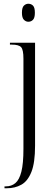

<svg xmlns="http://www.w3.org/2000/svg" viewBox="-20 -764 293 1024"><path d="M131 -648Q118 -648 107.5 -658.5Q97 -669 97 -696Q97 -724 107.5 -734Q118 -744 131 -744Q146 -744 156 -734Q166 -724 166 -696Q166 -669 156 -658.5Q146 -648 131 -648ZM4 240V230H11Q41 230 62 212.5Q83 195 94 151.5Q105 108 105 30V-451Q105 -499 92.5 -512.5Q80 -526 43 -526H33V-536H167V13Q167 104 147.5 153Q128 202 94 221Q60 240 17 240Z"/></svg>

Font: Noto Serif Display Condensed Light
Style: Regular
Weight: 300
Width: 3
Designer: Monotype Design Team
Foundry: Monotype Imaging Inc.
Version: Version 2.009